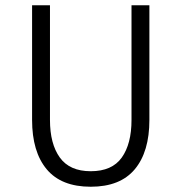

<svg xmlns="http://www.w3.org/2000/svg" viewBox="-20 -700 690 730"><path d="M102 -680H170V-244Q170 -153 207.5 -101Q245 -49 325 -49Q406 -49 443 -101Q480 -153 480 -244V-680H548V-244Q548 -123 492.5 -56.5Q437 10 325 10Q213 10 157.5 -56.5Q102 -123 102 -244Z"/></svg>

Font: Inria Sans Light
Style: Regular
Weight: 300
Designer: Black Foundry Team
Foundry: Black Foundry
Version: Version 1.2; ttfautohint (v1.8.3)